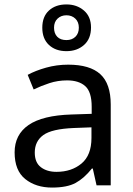

<svg xmlns="http://www.w3.org/2000/svg" viewBox="-20 -837 601 867"><path d="M288 -545Q386 -545 433 -502Q480 -459 480 -365V0H416L399 -76H395Q360 -32 321.5 -11Q283 10 215 10Q142 10 94 -28.5Q46 -67 46 -149Q46 -229 109 -272.5Q172 -316 303 -320L394 -323V-355Q394 -422 365 -448Q336 -474 283 -474Q241 -474 203 -461.5Q165 -449 132 -433L105 -499Q140 -518 188 -531.5Q236 -545 288 -545ZM314 -259Q214 -255 175.5 -227Q137 -199 137 -148Q137 -103 164.5 -82Q192 -61 235 -61Q303 -61 348 -98.5Q393 -136 393 -214V-262ZM280 -606Q231 -606 201 -634Q171 -662 171 -712Q171 -762 201 -789.5Q231 -817 280 -817Q327 -817 359 -789.5Q391 -762 391 -713Q391 -662 359.5 -634Q328 -606 280 -606ZM280 -656Q305 -656 320.5 -671Q336 -686 336 -712Q336 -738 320 -753Q304 -768 280 -768Q256 -768 240 -753Q224 -738 224 -712Q224 -686 238.5 -671Q253 -656 280 -656Z"/></svg>

Font: Noto Sans Takri
Style: Regular
Weight: 400
Designer: Monotype Design Team
Foundry: Monotype Imaging Inc.
Version: Version 2.003; ttfautohint (v1.8.4.7-5d5b)